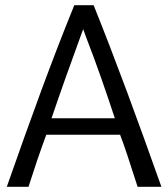

<svg xmlns="http://www.w3.org/2000/svg" viewBox="-20 -712 642 734"><path d="M597 2H506C474 -98 454 -159 439 -197H157C131 -127 109 -61 89 2H6C98 -260 176 -476 264 -692H338C425 -475 504 -260 597 2ZM419 -260C384 -366 348 -470 311 -565L296 -606H300L285 -565C250 -469 213 -366 177 -260Z"/></svg>

Font: Repo Regular
Style: Regular
Weight: 400
Designer: Stefan Peev
Foundry: Context Ltd
Version: Version 1.502